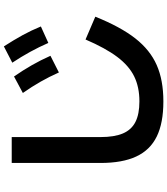

<svg xmlns="http://www.w3.org/2000/svg" viewBox="43 -861 852 978"><g transform="rotate(-90 469.0 -372.0)"><path d="M127.9 -286.1V-738.3H259.8V-286.1Q259.8 -215.3 278.3 -171.9Q296.9 -128.4 336.7 -108.2Q376.5 -87.9 441.4 -87.9Q514.6 -87.9 568.8 -114.5Q623 -141.1 668 -200.7Q712.9 -260.3 756.8 -362.3L873 -312.5Q821.3 -184.1 762.5 -108.9Q703.6 -33.7 626.7 0.2Q549.8 34.2 441.4 34.2Q331.5 34.2 262.7 0.5Q193.8 -33.2 160.9 -103.8Q127.9 -174.3 127.9 -286.1ZM484.4 -681.6 568.4 -726.6Q600.6 -680.2 626 -635.7Q651.4 -591.3 673.8 -541L588.9 -498Q566.9 -547.4 541.7 -591.6Q516.6 -635.7 484.4 -681.6ZM638.7 -735.4 721.7 -778.3Q754.4 -727.5 778.8 -683.1Q803.2 -638.7 823.2 -589.8L739.3 -551.8Q698.7 -645 638.7 -735.4Z"/></g></svg>

Font: Pretendard JP
Style: Bold
Weight: 700
Designer: Base glyphs from Inter by Rasmus Andersson; Hangeul glyphs from Noto Sans CJK(Source Han Sans) by Jang Soo-young and Kan
Foundry: Kil Hyung-jin
Version: Version 1.309